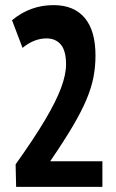

<svg xmlns="http://www.w3.org/2000/svg" viewBox="-20 -730 454 750"><path d="M41 -88Q113 -189 156 -261.5Q199 -334 218.5 -386.5Q238 -439 238 -478Q238 -532 217.5 -556Q197 -580 162 -580Q113 -580 68 -543L27 -651Q98 -710 189 -710Q269 -710 311 -660Q353 -610 353 -513Q353 -471 345.5 -430.5Q338 -390 318.5 -343Q299 -296 264.5 -237.5Q230 -179 176 -100H380V0H43Z"/></svg>

Font: Georama Condensed SemiBold
Style: Regular
Weight: 600
Width: 3
Designer: Jean-Baptiste Levee
Foundry: Production Type
Version: Version 1.000